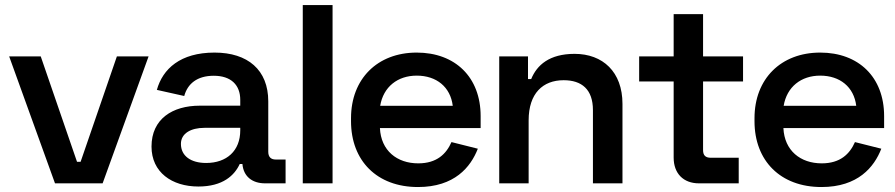

<svg xmlns="http://www.w3.org/2000/svg" viewBox="-20 -720 3516 754"><path d="M563.5 -498.5H439L296.5 -84.5H282.5L140 -498.5H16L196 0H383Z M921.5 -76H932C936 -27.5 970 0 1021 0H1101.5V-93.5H1063C1044 -93.5 1033.5 -103.5 1033.5 -124V-322C1033.5 -445.5 953 -513.5 822.5 -513.5C688 -513.5 619 -449.5 596 -367L703.5 -343C716.5 -390.5 753.5 -422.5 819.5 -422.5C887.5 -422.5 923.5 -386 923.5 -328V-305H764.5C657.5 -305 575 -253 575 -144.5C575 -43.5 655 12.5 759 12.5C855.5 12.5 901 -31.5 921.5 -76ZM789.5 -80C729.5 -80 690.5 -107.5 690.5 -155C690.5 -196 729.5 -218 783 -218H923.5V-208C923.5 -127.5 870 -80 789.5 -80Z M1169 0H1286V-700H1169Z M1621.5 14.5C1765 14.5 1828.5 -64 1856.5 -136L1753 -162C1732.5 -115.5 1695.5 -78.5 1622.5 -78.5C1539 -78.5 1476 -128.5 1472 -217H1867.5V-264C1867.5 -417 1767.5 -513.5 1616.5 -513.5C1462 -513.5 1358.5 -410 1358.5 -256V-244C1358.5 -88.5 1460.5 14.5 1621.5 14.5ZM1473 -304.5C1485.5 -379 1541.5 -423 1616.5 -423C1694 -423 1749 -378.5 1758 -304.5Z M1940.5 0H2056V-247.5C2056 -353.5 2112 -405 2193.5 -405C2264.5 -405 2308.5 -369 2308.5 -287.5V0H2424.5V-312C2424.5 -438 2347 -508.5 2236.5 -508.5C2137.5 -508.5 2088.5 -464.5 2066 -409.5H2053.5V-498.5H1940.5Z M2725 0H2881V-100.5H2771C2750 -100.5 2741 -110.5 2741 -130.5V-400H2898V-498.5H2741V-664.5H2625.5V-498.5H2490V-400H2625.5V-101C2625.5 -39 2663.5 0 2725 0Z M3206 14.5C3349.5 14.5 3413 -64 3441 -136L3337.5 -162C3317 -115.5 3280 -78.5 3207 -78.5C3123.5 -78.5 3060.5 -128.5 3056.5 -217H3452V-264C3452 -417 3352 -513.5 3201 -513.5C3046.5 -513.5 2943 -410 2943 -256V-244C2943 -88.5 3045 14.5 3206 14.5ZM3057.5 -304.5C3070 -379 3126 -423 3201 -423C3278.5 -423 3333.5 -378.5 3342.5 -304.5Z"/></svg>

Font: MCL Standard Medium
Style: Regular
Weight: 500
Designer: Květoslav Bartoš
Foundry: Florian Karsten
Version: Version 1.001;Glyphs 3.2.3 (3260)